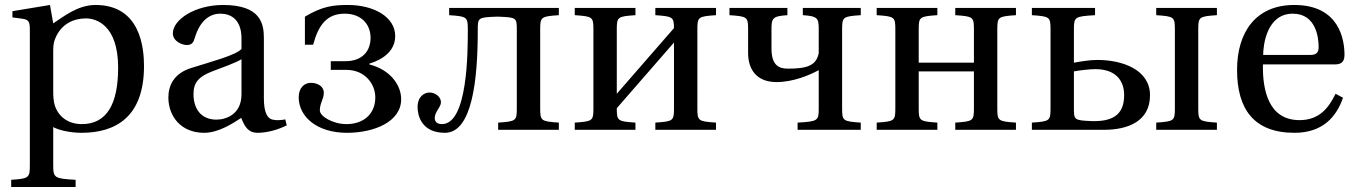

<svg xmlns="http://www.w3.org/2000/svg" viewBox="-20 -522 5459 772"><path d="M25 201V230H284V201C200 196 194 194 194 143V-11C215 1 262 12 308 12C443 12 559 -50 559 -256C559 -327 546 -502 364 -502C291 -502 233 -453 194 -428L181 -502L30 -477V-452L68 -447C94 -443 100 -438 100 -402V143C100 194 95 196 25 201ZM194 -157V-321C194 -346 198 -360 207 -378C230 -424 273 -448 326 -448C366 -448 455 -422 455 -250C455 -103 409 -23 309 -23C257 -23 217 -50 201 -96C195 -114 194 -134 194 -157Z M657 -130C657 -55 707 12 801 12C859 12 918 -27 950 -48C964 -11 980 12 1015 12C1052 12 1095 1 1133 -18L1127 -42C1113 -39 1091 -37 1076 -41C1058 -45 1041 -64 1041 -127V-369C1041 -427 1028 -502 877 -502C764 -502 675 -443 675 -388C675 -356 712 -341 731 -341C752 -341 758 -352 763 -369C785 -443 826 -467 866 -467C905 -467 951 -447 951 -367V-325C926 -299 829 -274 750 -249C678 -227 657 -177 657 -130ZM758 -144C758 -191 780 -215 836 -236C876 -251 929 -270 951 -284V-143C951 -62 889 -41 850 -41C788 -41 758 -85 758 -144Z M1181 -131C1181 -53 1254 12 1375 12C1484 12 1593 -32 1593 -123C1593 -181 1548 -242 1465 -263V-266C1524 -284 1569 -320 1569 -377C1569 -454 1483 -502 1379 -502C1317 -502 1275 -496 1206 -455V-342H1239C1261 -424 1296 -467 1366 -467C1433 -467 1470 -424 1470 -370C1470 -318 1438 -276 1369 -276H1310V-241H1373C1446 -241 1489 -186 1489 -130C1489 -64 1442 -23 1373 -23C1319 -23 1266 -54 1266 -78C1266 -108 1282 -123 1282 -149C1282 -176 1255 -189 1230 -189C1203 -189 1181 -168 1181 -131Z M1659 -91C1659 -59 1674 12 1769 12C1879 12 1901 -203 1901 -400C1901 -451 1901 -452 1976 -455H1983C2058 -452 2058 -451 2058 -400V-87C2058 -36 2055 -34 1983 -29V0H2227V-29C2155 -34 2152 -36 2152 -87V-403C2152 -454 2155 -456 2227 -461V-490H1786V-461C1858 -456 1861 -454 1861 -403C1861 -316 1861 -23 1757 -23C1747 -23 1728 -26 1728 -47C1728 -73 1753 -91 1753 -111C1753 -132 1731 -150 1707 -150C1686 -150 1659 -134 1659 -91Z M2291 0H2535V-29C2463 -34 2460 -36 2460 -87L2690 -351V-87C2690 -36 2687 -34 2615 -29V0H2859V-29C2787 -34 2784 -36 2784 -87V-403C2784 -454 2787 -456 2859 -461V-490H2615V-461C2684 -456 2690 -454 2690 -409L2460 -145V-403C2460 -454 2463 -456 2535 -461V-490H2291V-461C2363 -456 2366 -454 2366 -403V-87C2366 -36 2363 -34 2291 -29Z M2913 -461C2985 -456 2988 -454 2988 -403V-309C2988 -242 3023 -192 3102 -192C3170 -192 3235 -220 3272 -240V-87C3272 -36 3269 -34 3187 -29V0H3441V-29C3369 -34 3366 -36 3366 -87V-403C3366 -454 3369 -456 3441 -461V-490H3208V-461C3268 -457 3272 -449 3272 -403V-309C3263 -258 3224 -246 3149 -246C3115 -246 3082 -256 3082 -327V-403C3082 -449 3086 -457 3146 -461V-490H2913Z M3505 0H3749V-29C3677 -34 3674 -36 3674 -87V-235H3896V-87C3896 -36 3893 -34 3821 -29V0H4065V-29C3993 -34 3990 -36 3990 -87V-403C3990 -454 3993 -456 4065 -461V-490H3821V-461C3893 -456 3896 -454 3896 -403V-270H3674V-403C3674 -454 3677 -456 3749 -461V-490H3505V-461C3577 -456 3580 -454 3580 -403V-87C3580 -36 3577 -34 3505 -29Z M4629 0H4873V-29C4801 -34 4798 -36 4798 -87V-403C4798 -454 4801 -456 4873 -461V-490H4629V-461C4701 -456 4704 -454 4704 -403V-87C4704 -36 4701 -34 4629 -29ZM4129 0H4418C4515 0 4604 -34 4604 -139C4604 -242 4493 -281 4392 -281C4362 -281 4327 -275 4298 -270V-403C4298 -454 4301 -456 4383 -461V-490H4129V-461C4201 -456 4204 -454 4204 -403V-87C4204 -36 4201 -34 4129 -29ZM4298 -90V-235C4319 -239 4362 -244 4384 -244C4471 -244 4500 -193 4500 -140C4500 -70 4465 -35 4380 -35H4373C4298 -38 4298 -39 4298 -90Z M4954 -241C4954 -83 5022 12 5185 12C5296 12 5353 -50 5380 -129L5350 -145C5322 -87 5284 -39 5205 -39C5081 -39 5056 -159 5058 -263H5346C5367 -263 5386 -268 5386 -301C5386 -360 5367 -502 5184 -502C5028 -502 4954 -391 4954 -241ZM5059 -301C5059 -342 5074 -467 5178 -467C5271 -467 5282 -372 5282 -333C5282 -314 5276 -301 5248 -301Z"/></svg>

Font: Lingua Franca
Style: Regular
Weight: 400
Version: Version 1.19